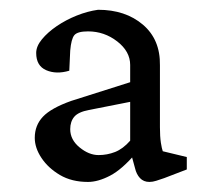

<svg xmlns="http://www.w3.org/2000/svg" viewBox="-20 -601 421 391"><path d="M159.2 -230.5Q126 -230.5 102.1 -244.6Q78.1 -258.8 64.5 -279.3Q50.8 -299.8 50.8 -320.3Q50.8 -345.7 67.4 -363.3Q84 -380.9 125 -395.5L245.1 -433.6V-468.8Q245.1 -496.1 218.8 -516.6Q192.4 -537.1 159.2 -537.1Q137.7 -537.1 131.3 -529.3Q125 -521.5 123 -498L121.1 -457Q94.7 -449.2 74.2 -458Q53.7 -466.8 53.7 -493.2Q53.7 -506.8 65.4 -521Q77.1 -535.2 95.7 -547.9Q114.3 -560.5 136.2 -569.3Q158.2 -578.1 179.7 -581.1Q235.4 -581.1 271 -550.8Q306.6 -520.5 305.7 -467.8V-341.8Q305.7 -323.2 307.6 -310.5Q309.6 -297.9 311.5 -293L360.4 -281.2V-255.9L314.5 -238.3Q305.7 -235.4 298.3 -232.9Q291 -230.5 284.2 -230.5Q272.5 -230.5 265.1 -238.3Q257.8 -246.1 254.9 -258.8L246.1 -291L256.8 -289.1Q228.5 -255.9 204.1 -243.2Q179.7 -230.5 159.2 -230.5ZM180.7 -285.2Q198.2 -285.2 214.4 -291.5Q230.5 -297.9 245.1 -314.5V-393.6L161.1 -377Q139.6 -373 131.3 -363.3Q123 -353.5 123 -337.9Q123 -316.4 142.1 -300.8Q161.1 -285.2 180.7 -285.2Z"/></svg>

Font: Crimson Pro ExtraLight Light
Style: Regular
Weight: 300
Version: Version 1.002